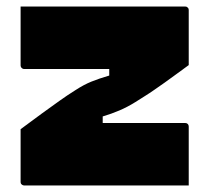

<svg xmlns="http://www.w3.org/2000/svg" viewBox="-20 -567 640 587"><path d="M43 -547H546Q550 -547 552 -545.5Q554 -544 555.5 -542Q557 -540 557 -536V-368Q536 -353 518 -339.5Q500 -326 483.5 -314.5Q467 -303 452 -292.5Q437 -282 422.5 -273Q408 -264 394 -255Q370 -240 345.5 -229.5Q321 -219 294 -211V-191Q324 -191 354 -191Q384 -191 414 -191H546Q551 -191 554 -188Q557 -185 557 -180Q557 -135 557 -90Q557 -45 557 0H54Q51 0 48.5 -1.5Q46 -3 44.5 -5Q43 -7 43 -11V-172Q79 -199 108 -220Q137 -241 161.5 -258.5Q186 -276 210 -291Q236 -308 259.5 -317.5Q283 -327 314 -336V-356Q285 -356 256 -356Q227 -356 197 -356H54Q51 -356 48.5 -357.5Q46 -359 44.5 -361.5Q43 -364 43 -367Q43 -412 43 -454.5Q43 -497 43 -547Z"/></svg>

Font: Recursive Monospace Black
Style: Regular
Weight: 900
Version: Version 1.047